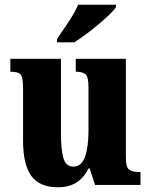

<svg xmlns="http://www.w3.org/2000/svg" viewBox="-20 -786 641 816"><path d="M227 10Q148 10 113 -38.5Q78 -87 78 -188V-410Q78 -453 69.5 -467Q61 -481 27 -481H24V-536H239V-220Q239 -150 249.5 -114Q260 -78 292 -78Q326 -78 341 -119Q356 -160 356 -229V-418Q356 -461 342.5 -471Q329 -481 306 -481H302V-536H515V-117Q515 -74 529.5 -64.5Q544 -55 568 -55H577V0H384L361 -70H356Q317 10 227 10ZM222 -619Q235 -640 253 -665.5Q271 -691 287 -717.5Q303 -744 312 -766H473V-756Q465 -743 444.5 -723.5Q424 -704 398 -682Q372 -660 345 -640Q318 -620 295 -606H222Z"/></svg>

Font: Noto Serif Armenian Condensed ExtraBold
Style: Regular
Weight: 800
Width: 3
Designer: Monotype Design Team
Foundry: Monotype Imaging Inc.
Version: Version 2.008; ttfautohint (v1.8.4.7-5d5b)